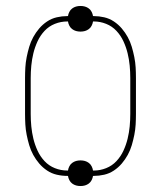

<svg xmlns="http://www.w3.org/2000/svg" viewBox="-20 -582 540 644"><path d="M250 42Q242 42 235 40Q228 38 222 33.5Q216 29 212.5 22Q209 15 208 8H206Q188 8 170.5 4Q153 0 138 -10Q123 -20 111.5 -33.5Q100 -47 91.5 -62.5Q83 -78 78 -95Q73 -112 69.5 -129.5Q66 -147 65 -164.5Q64 -182 64 -200V-320Q64 -338 65 -355.5Q66 -373 69.5 -390.5Q73 -408 78 -425Q83 -442 91.5 -457.5Q100 -473 111.5 -486.5Q123 -500 138 -510Q153 -520 170.5 -524Q188 -528 205 -528H208Q209 -535 212.5 -542Q216 -549 222 -553.5Q228 -558 235 -560Q242 -562 250 -562Q258 -562 265 -560Q272 -558 278 -553.5Q284 -549 287.5 -542Q291 -535 292 -528H295Q312 -528 329.5 -524Q347 -520 362 -510Q377 -500 388.5 -486.5Q400 -473 408.5 -457.5Q417 -442 422 -425Q427 -408 430.5 -390.5Q434 -373 435 -355.5Q436 -338 436 -320V-200Q436 -182 435 -164.5Q434 -147 430.5 -129.5Q427 -112 422 -95Q417 -78 408.5 -62.5Q400 -47 388.5 -33.5Q377 -20 362 -10Q347 0 329.5 4Q312 8 295 8H292Q291 15 287.5 22Q284 29 278 33.5Q272 38 265 40Q258 42 250 42ZM206 -10H208Q209 -17 212.5 -24Q216 -31 222 -35.5Q228 -40 235 -42Q242 -44 250 -44Q258 -44 265 -42Q272 -40 278 -35.5Q284 -31 287.5 -24Q291 -17 292 -10H295Q316 -10 336 -18Q356 -26 370.5 -41.5Q385 -57 394 -76.5Q403 -96 408 -116.5Q413 -137 415 -158Q417 -179 417 -200V-320Q417 -341 415 -362Q413 -383 408 -403.5Q403 -424 394 -443.5Q385 -463 370.5 -478.5Q356 -494 336 -502Q316 -510 295 -510H292Q291 -503 287.5 -496Q284 -489 278 -484.5Q272 -480 265 -478Q258 -476 250 -476Q242 -476 235 -478Q228 -480 222 -484.5Q216 -489 212.5 -496Q209 -503 208 -510H206Q184 -510 164 -502Q144 -494 129.5 -478.5Q115 -463 106 -443.5Q97 -424 92 -403.5Q87 -383 85 -362Q83 -341 83 -320V-200Q83 -179 85 -158Q87 -137 92 -116.5Q97 -96 106 -76.5Q115 -57 129.5 -41.5Q144 -26 164 -18Q184 -10 206 -10Z"/></svg>

Font: Iosevka Thin
Style: Regular
Weight: 100
Monospace: yes
Designer: Belleve Invis
Foundry: Belleve Invis
Version: Version 32.5.0; ttfautohint (v1.8.4)